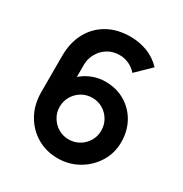

<svg xmlns="http://www.w3.org/2000/svg" viewBox="-173 -867 968 1014"><g transform="rotate(30 311.0 -359.5)"><path d="M319.2 15Q248.6 15 192.2 -18.3Q135.8 -51.7 102.9 -110.5Q70 -169.4 70 -245.8V-465Q70 -546.8 102.9 -607.4Q135.8 -667.9 194.8 -701Q253.9 -734.2 332.5 -734.2Q387.2 -734.2 436 -715.8Q484.8 -697.3 522.8 -657.5L436 -573.2Q416.8 -595.6 389.6 -608.5Q362.5 -621.3 332.5 -621.3Q290.6 -621.3 259.2 -601.5Q227.8 -581.8 210.3 -549.9Q192.8 -518 192.8 -481.7V-362.2L171 -386.2Q202.1 -422.2 245.5 -442.3Q288.8 -462.5 336.7 -462.5Q404.3 -462.5 456.5 -431.7Q508.8 -400.8 538.5 -347.6Q568.3 -294.3 568.3 -226.7Q568.3 -159 534.2 -104.3Q500 -49.6 443.4 -17.3Q386.8 15 319.2 15ZM319.2 -100.3Q354.2 -100.3 383.1 -117.3Q412.1 -134.2 429.2 -162.9Q446.3 -191.7 446.3 -226.7Q446.3 -261.7 429.4 -290.6Q412.5 -319.6 383.8 -336.7Q355 -353.8 320 -353.8Q285 -353.8 256 -336.7Q227.1 -319.6 210 -290.6Q192.8 -261.7 192.8 -226.7Q192.8 -192.5 209.8 -163.8Q226.7 -135 255.4 -117.7Q284.2 -100.3 319.2 -100.3Z"/></g></svg>

Font: Manrope ExtraLight
Style: Regular
Weight: 200
Designer: Mikhail Sharanda
Foundry: Mikhail Sharanda
Version: Version 4.505